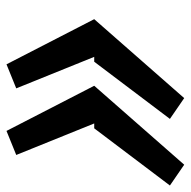

<svg xmlns="http://www.w3.org/2000/svg" viewBox="-19 -617 587 591"><g transform="rotate(-90 274.5 -321.5)"><path d="M268 -48 204 -92 380 -325H395L298 -565L372 -595L511 -325ZM63 -48 -1 -92 175 -325H190L93 -565L167 -595L306 -325Z"/></g></svg>

Font: Lode Term
Style: Bold Italic
Weight: 700
Italic angle: -11°
Monospace: yes
Designer: Belleve Invis
Foundry: Belleve Invis
Version: Version 29.2.0